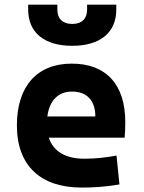

<svg xmlns="http://www.w3.org/2000/svg" viewBox="-20 -803 626 832"><path d="M334 9.8C376 9.8 431.2 7.8 497.6 -3.9L484.9 -128.9C437.5 -120.1 392.6 -115.2 345.7 -115.2C264.6 -115.2 211.4 -146.5 191.4 -206.5H520C522 -227.5 522.9 -249 522.9 -273.4C522.9 -438.5 438.5 -527.3 291 -527.3C140.1 -527.3 53.2 -428.7 53.2 -259.8C53.2 -85.9 154.8 9.8 334 9.8ZM293 -604.5C414.1 -604.5 483.9 -661.6 483.9 -761.7V-782.7H357.4V-761.7C357.4 -721.7 334.5 -699.2 293 -699.2C251.5 -699.2 228.5 -721.7 228.5 -761.7V-782.7H102.1V-761.7C102.1 -661.6 171.9 -604.5 293 -604.5ZM185.1 -298.3C194.3 -367.7 232.4 -406.2 292 -406.2C355.5 -406.2 393.1 -368.2 393.1 -298.3Z"/></svg>

Font: Cascadia Code
Style: Bold
Weight: 700
Monospace: yes
Designer: Aaron Bell
Foundry: Saja Typeworks
Version: Version 2404.023